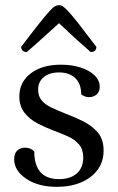

<svg xmlns="http://www.w3.org/2000/svg" viewBox="-20 -713 456 745"><path d="M201 12Q128 12 81.5 -19.5Q35 -51 35 -95Q35 -118 47 -129Q59 -140 77 -140Q100 -140 113 -125Q113 -72 137 -45Q161 -18 209 -18Q253 -18 278 -40Q303 -62 303 -102Q303 -133 287 -152Q271 -171 245 -183Q219 -195 189 -206Q157 -218 126 -234Q95 -250 75 -275.5Q55 -301 55 -339Q55 -394 99 -428Q143 -462 217 -462Q259 -462 293 -451Q327 -440 347 -420.5Q367 -401 367 -376Q367 -357 355 -346.5Q343 -336 325 -336Q309 -336 295 -347Q295 -388 272 -410Q249 -432 209 -432Q172 -432 150 -414Q128 -396 128 -365Q128 -339 142.5 -322.5Q157 -306 181 -295Q205 -284 232 -273Q267 -260 301.5 -243Q336 -226 359 -199.5Q382 -173 382 -129Q382 -86 359 -54.5Q336 -23 295 -5.5Q254 12 201 12ZM209 -693Q216 -693 223.5 -688.5Q231 -684 245.5 -668.5Q260 -653 285.5 -620.5Q311 -588 354 -531Q354 -522 348.5 -516.5Q343 -511 332 -511Q285 -552 255.5 -579.5Q226 -607 209 -623Q191 -607 161 -579.5Q131 -552 84 -511Q74 -511 68 -516.5Q62 -522 62 -531Q105 -588 131 -620.5Q157 -653 171 -668.5Q185 -684 193 -688.5Q201 -693 209 -693Z"/></svg>

Font: Petrona
Style: Regular
Weight: 400
Designer: Ringo R. Seeber
Foundry: Ringo R. Seeber
Version: Version 2.001; ttfautohint (v1.8.3)